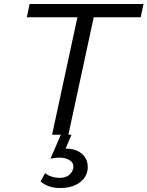

<svg xmlns="http://www.w3.org/2000/svg" viewBox="-20 -678 742 966"><path d="M242 0 384 -658H466L324 0ZM115 -591 129 -658H702L688 -591ZM286 0H340L300 93L262 80Q272 74 285.5 72Q299 70 315 70Q364 70 394.5 98Q425 126 421 173Q416 216 378.5 242Q341 268 282 268Q252 268 227.5 259.5Q203 251 184 235L207 193Q221 205 241 211Q261 217 280 217Q313 217 330.5 200Q348 183 349 163Q351 142 331 128.5Q311 115 277 115Q268 115 257 116.5Q246 118 234 120Z"/></svg>

Font: Ysabeau Office Medium
Style: Italic
Weight: 500
Italic angle: -12°
Designer: Christian Thalmann (Catharsis Fonts)
Version: Version 2.001;gftools[0.9.30]; featfreeze: tnum,lnum,ss02